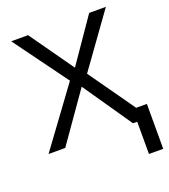

<svg xmlns="http://www.w3.org/2000/svg" viewBox="-157 -801 981 1113"><g transform="rotate(-20 333.5 -244.5)"><path d="M336 -301 125 0H22L284 -357L42 -688H146L337 -418L523 -688H626L391 -361L591 -78H657V199H569V0H543Z"/></g></svg>

Font: Libra Sans
Style: Regular
Weight: 400
Foundry: Context Ltd
Version: Version 1.000; ttfautohint (v1.3)